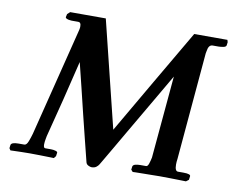

<svg xmlns="http://www.w3.org/2000/svg" viewBox="-74 -742 1031 849"><g transform="rotate(10 442.0 -317.5)"><path d="M644 -89 676 -446Q655 -410 628 -363.5Q601 -317 572 -267.5Q543 -218 516 -171.5Q489 -125 467.5 -88Q446 -51 433 -29Q420 -7 420 -7Q416 0 408 6Q400 12 387 12Q381 12 372 7.5Q363 3 361 -7Q361 -7 354 -35Q347 -63 335.5 -109Q324 -155 310 -212Q296 -269 282 -327.5Q268 -386 255 -437Q234 -349 212.5 -262.5Q191 -176 168 -88Q167 -85 167 -82Q167 -79 166 -77Q163 -61 163 -51Q163 -35 171 -35H197Q208 -35 218 -32Q228 -29 226 -23L224 -9L216 1Q216 1 197 0.5Q178 0 152.5 -0.5Q127 -1 108 -1Q91 -1 70.5 -0.5Q50 0 35.5 0.5Q21 1 21 1L15 -8L17 -23Q20 -35 51 -35H77Q87 -35 94 -53Q101 -71 106 -89Q135 -205 166.5 -330.5Q198 -456 227 -572Q227 -573 227.5 -574Q228 -575 228 -576L229 -581Q230 -585 230 -588Q230 -591 230 -594Q230 -611 218 -611H188Q172 -612 166 -615Q160 -618 160 -622L163 -636L175 -647H335L453 -168Q521 -286 593 -409Q665 -532 732 -647H881L884 -637L882 -622Q880 -615 867.5 -613Q855 -611 848 -611H821Q803 -611 799 -582L797 -572L755 -90Q754 -84 753.5 -77.5Q753 -71 753 -65Q753 -35 767 -35H792Q826 -35 823 -23L821 -8L809 1Q809 1 787.5 0.5Q766 0 738.5 -0.5Q711 -1 691 -1Q678 -1 657.5 -0.5Q637 0 617 0Q597 0 583.5 0.5Q570 1 570 1L562 -8L564 -23Q566 -30 576 -32.5Q586 -35 598 -35H624Q631 -35 635.5 -48.5Q640 -62 643 -77Q643 -80 643.5 -83Q644 -86 644 -89Z"/></g></svg>

Font: Libertinus Serif SemiBold
Style: Italic
Weight: 600
Italic angle: -11.5°
Designer: Philipp H. Poll, Khaled Hosny
Foundry: Caleb Maclennan
Version: Version 7.051;RELEASE